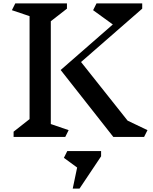

<svg xmlns="http://www.w3.org/2000/svg" viewBox="-20 -806 900 1130"><path d="M384 -40 364 0H60V-31L154 -105V-711L50 -746L70 -786H374V-755L279 -681V-76ZM828 0H647L337 -394L644 -662L528 -746L548 -786H817V-755L457 -441L731 -96L848 -40ZM575 114 448 304H408L434 180L356 123L376 83H575Z"/></svg>

Font: Inknut
Style: Antiqua
Weight: 400
Designer: Claus Eggers Srensen
Foundry: Claus Eggers Srensen
Version: Version 1.000; ttfautohint (v1.2) -l 7 -r 28 -G 50 -x 13 -D 